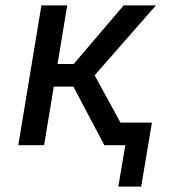

<svg xmlns="http://www.w3.org/2000/svg" viewBox="-20 -540 640 714"><path d="M420 154 446 0H368L253 -218H180L144 0H48L134 -520H230L194 -302H254L440 -520H560L332 -260L428 -84H545L505 154Z"/></svg>

Font: Iosevka Medium Extended
Style: Italic
Weight: 500
Width: 7
Italic angle: -9°
Monospace: yes
Designer: Belleve Invis
Foundry: Belleve Invis
Version: Version 32.5.0; ttfautohint (v1.8.4)